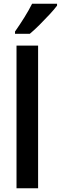

<svg xmlns="http://www.w3.org/2000/svg" viewBox="-20 -1003 324 1023"><path d="M183 0H68V-760H183ZM284 -973Q270 -954 244.5 -926.5Q219 -899 190.5 -870.5Q162 -842 139 -823H60V-835Q86 -872 110 -910.5Q134 -949 151 -983H284Z"/></svg>

Font: Noto Sans Gujarati Condensed SemiBold
Style: Regular
Weight: 600
Width: 3
Designer: Jelle Bosma - Monotype Design Team, Universal Thirst
Foundry: Monotype Imaging Inc.
Version: Version 2.106; ttfautohint (v1.8.4.7-5d5b)